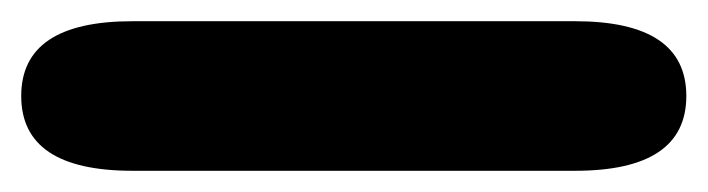

<svg xmlns="http://www.w3.org/2000/svg" viewBox="-24 4 667 181"><path d="M-4 94.5Q-4 24 101 24H518Q623 24 623 94.5Q623 165 518 165H101Q-4 165 -4 94.5Z"/></svg>

Font: Sono Monospace ExtraBold
Style: Regular
Weight: 800
Version: Version 2.112